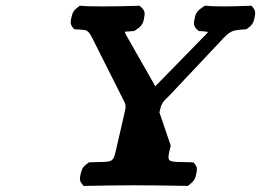

<svg xmlns="http://www.w3.org/2000/svg" viewBox="-20 -635 895 658"><path d="M526.4 -249.7C532.4 -275.6 533 -282.3 557 -303.8L733.6 -491.3C769.3 -530.3 774.1 -530.9 815.6 -534.2L824.8 -534.9L832.6 -540.9C849.8 -553.9 851.2 -568.3 852.9 -578C854.3 -585.8 857.3 -596.8 848.1 -607.7L842.2 -615.3L831.2 -615C801 -614 770.9 -613 748.6 -613C726.3 -613 692 -614 693 -615L682.3 -615.3L670.7 -607.7C650 -594 648.6 -579.2 646.6 -569.1C644.9 -560.2 641.1 -547.6 654 -535.3L661 -528.7L670.5 -528.1C680.1 -527.4 686.8 -526.7 692.9 -525.4C692.1 -524.2 690 -521.6 687.9 -519.1L512.2 -339.4L410.8 -517.6C409.5 -520.7 408.6 -523.1 407.4 -526.3C413.1 -526.9 420.6 -527.6 429.5 -528L439.5 -528.5L449.8 -535.3C471.2 -549.4 472.4 -565 474.1 -575.5C475.6 -584 478.9 -595.9 466.5 -607.7L458.4 -615.3L447.6 -615C411.4 -614 373.4 -613 333.8 -613C295.2 -613 262.8 -614 263.8 -615L253.1 -615.3L243.6 -607.7C228.9 -596.4 227.2 -584.9 225.3 -577.2C222.8 -567.3 218.5 -553.5 229.2 -540.9L234.4 -534.8L243.6 -534.2C281.2 -531.6 280.6 -536.8 304.1 -488.9L400.8 -296.8C412.6 -274.3 412.7 -273.2 405.5 -242.3L381 -136.1C366.7 -74.2 373.2 -81.5 294.3 -78.9L284.4 -78.5L276 -72.1C260.5 -60.4 258.7 -48.1 256.6 -39.5C254.5 -30.5 250.2 -17.5 260.6 -5.3L266.4 2.2L277.1 2C326.3 1 386.7 0 442.3 0C497.1 0 561.1 1 613.1 2L623.7 2.2L632.9 -5.3C649.5 -17.9 651.1 -31.6 652.9 -41C654.6 -49.2 658 -60.8 648.3 -72.1L642.9 -78.5L633.2 -78.9C547.8 -81.5 550.8 -74 565.1 -136.1Z"/></svg>

Font: Linux Libertine Mono O 
Style: Mono Bold Oblique
Weight: 400
Italic angle: -13°
Designer: Philipp H. Poll
Foundry: Philipp H. Poll
Version: Version 5.1.7